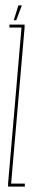

<svg xmlns="http://www.w3.org/2000/svg" viewBox="-20 -691 122 711"><path d="M10 0V-12L59.5 -587V-589H15V-600H71V-588L21.5 -15V-11H72V0ZM31 -616 48 -671H61L40 -616Z"/></svg>

Font: Anybody UltraCondensed Thin
Style: Regular
Weight: 100
Width: 1
Designer: Tyler Finck
Foundry: Etcetera Type Company
Version: Version 1.110